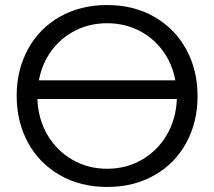

<svg xmlns="http://www.w3.org/2000/svg" viewBox="-20 -730 848 760"><path d="M762 -349Q762 -247 717.5 -165Q673 -83 591.5 -36.5Q510 10 404 10Q298 10 216.5 -37Q135 -84 90.5 -166Q46 -248 46 -351Q46 -453 90.5 -535Q135 -617 216.5 -663.5Q298 -710 404 -710Q510 -710 591.5 -663Q673 -616 717.5 -534Q762 -452 762 -349ZM134 -412H674Q662 -478 624 -529.5Q586 -581 529 -609.5Q472 -638 404 -638Q336 -638 279 -609.5Q222 -581 184 -529.5Q146 -478 134 -412ZM680 -338H128Q131 -259 167.5 -196.5Q204 -134 266 -98Q328 -62 404 -62Q480 -62 542 -98Q604 -134 640.5 -196.5Q677 -259 680 -338Z"/></svg>

Font: Tilda Sans
Style: Regular
Weight: 400
Designer: ParaType Ltd
Foundry: ParaType Ltd
Version: Version 1.002W